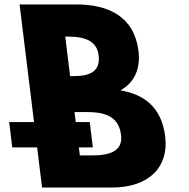

<svg xmlns="http://www.w3.org/2000/svg" viewBox="-20 -845 850 865"><path d="M339.7 -145 335.3 -181H398.3L384.3 -295H321.3L315.8 -340H374.8C463.8 -340 516.1 -313 525.4 -237C533.4 -172 487.7 -145 398.7 -145ZM295.9 -502 274 -680H289C371 -680 417.1 -655 424.3 -596C432.8 -527 391.9 -502 310.9 -502ZM68.2 -825 133.3 -295H21.3L35.3 -181H147.3L169.5 0H482.5C653.5 0 741 -94 724.3 -230C707.9 -363 627.9 -420 522.7 -438C588.3 -474 613.3 -539 604 -615C584.7 -772 466.2 -825 324.2 -825Z"/></svg>

Font: Hussar
Style: BdOpOblOne
Weight: 700
Foundry: Cannot Into Space Fonts
Version: Version 2.00